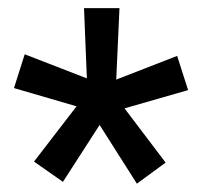

<svg xmlns="http://www.w3.org/2000/svg" viewBox="-20 -731 483 463"><path d="M62 -341.3 164.6 -474.6 13.7 -518.6 39.6 -600.1 189.5 -542 182.6 -711.4H268.1L260.3 -539.1L407.2 -596.2L433.6 -513.7L280.3 -469.7L379.4 -338.9L310.1 -288.1L220.2 -429.7L131.8 -292.5Z"/></svg>

Font: Roboto Condensed Medium
Style: Regular
Weight: 500
Designer: Christian Robertson
Foundry: Google
Version: Version 3.0